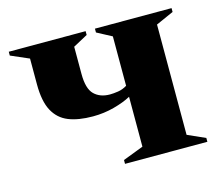

<svg xmlns="http://www.w3.org/2000/svg" viewBox="-85 -669 893 777"><g transform="rotate(-15 362.0 -280.0)"><path d="M348 0V-16L434 -49V-258Q405 -242 362 -230.5Q319 -219 273 -219Q212 -219 171 -235.5Q130 -252 108.5 -292Q87 -332 87 -403V-511L11 -544V-560H333V-544L272 -511V-397Q272 -335 296.5 -311Q321 -287 362 -287Q377 -287 396.5 -290Q416 -293 434 -304V-511L372 -544V-560H693V-544L619 -511V-49L693 -16V0Z"/></g></svg>

Font: Spectral SC ExtraBold
Style: Regular
Weight: 800
Designer: Jean-Baptiste Levee
Foundry: Production Type
Version: Version 2.001